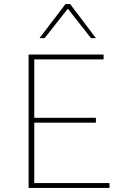

<svg xmlns="http://www.w3.org/2000/svg" viewBox="-20 -927 619 947"><path d="M520 0H121V-658H491V-634H149V-24H520ZM133 -322V-346H453V-322ZM429 -739 309 -891 303 -907H326L453 -739ZM175 -739 303 -907H326L320 -891L200 -739Z"/></svg>

Font: Ysabeau Office Thin
Style: Regular
Weight: 250
Designer: Christian Thalmann (Catharsis Fonts)
Version: Version 2.001;gftools[0.9.30]; featfreeze: tnum,lnum,ss02